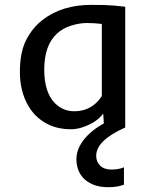

<svg xmlns="http://www.w3.org/2000/svg" viewBox="-20 -532 623 801"><path d="M497.1 238.3Q470.2 249 432.6 249Q395 249 369.1 238.3Q343.3 227.5 327.6 210.9Q298.8 179.7 298.8 131.8Q298.8 74.2 357.4 21.5Q379.4 2 413.1 -17.1L410.6 -58.1Q381.3 -19 321.3 0Q298.3 7.3 274.2 7.3Q250 7.3 226.6 2.4Q203.1 -2.4 179.9 -13.7Q156.7 -24.9 135.7 -43.7Q114.7 -62.5 98.6 -89.8Q63 -149.9 63 -231.9Q63 -314 89.1 -365Q115.2 -416 157.2 -448.7Q238.8 -511.7 359.9 -511.7Q422.9 -511.7 455.1 -508.8L502.4 -503.9V0Q381.3 53.7 381.3 118.2Q381.3 142.6 397.7 158.9Q414.1 175.3 444.6 175.3Q475.1 175.3 497.1 166ZM404.8 -432.1Q373.5 -436 342.5 -436Q311.5 -436 276.4 -425Q241.2 -414.1 216.3 -390.6Q164.6 -341.8 164.6 -241.7Q164.6 -147 209 -101.6Q242.7 -67.9 290 -67.9Q351.1 -67.9 390.6 -112.3Q400.4 -123.5 404.8 -132.3Z"/></svg>

Font: Inder
Style: Regular
Weight: 400
Designer: Irina Smirnova
Foundry: Irina Smirnova
Version: Version 1.001